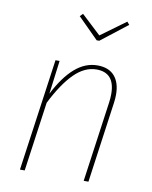

<svg xmlns="http://www.w3.org/2000/svg" viewBox="-84 -812 691 875"><g transform="rotate(10 261.5 -374.5)"><path d="M441 -412Q441 -394 438 -373L386 0H364L416 -371Q419 -392 419 -411Q419 -510 334 -510Q279 -510 230.5 -461.5Q182 -413 136 -321L91 0H69L142 -519H161L141 -364Q183 -446 231 -487.5Q279 -529 335 -529Q387 -529 414 -498.5Q441 -468 441 -412ZM434 -749 445 -736 323 -641H311L216 -736L229 -749L319 -665Z"/></g></svg>

Font: Fira Sans Condensed Thin
Style: Italic
Weight: 250
Width: 3
Italic angle: -8°
Designer: Carrois Corporate & Edenspiekermann AG
Foundry: Carrois Corporate GbR & Edenspiekermann AG
Version: Version 4.203